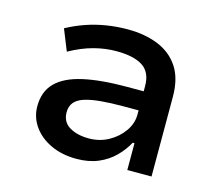

<svg xmlns="http://www.w3.org/2000/svg" viewBox="-80 -610 816 720"><g transform="rotate(15 327.5 -250.5)"><path d="M271 9Q216 9 172.5 -11Q129 -31 104 -66Q79 -101 79 -144Q79 -201 113 -235.5Q147 -270 215 -285.5Q283 -301 386 -301H467V-227H393Q341 -227 303.5 -223.5Q266 -220 241 -212Q216 -204 203.5 -189Q191 -174 191 -151Q191 -113 221 -95Q251 -77 297 -77Q338 -77 372.5 -96Q407 -115 428.5 -145.5Q450 -176 450 -211V-321Q450 -375 415 -397.5Q380 -420 313 -420Q270 -420 226 -408.5Q182 -397 133 -370L100 -452Q135 -471 172.5 -484Q210 -497 250.5 -503.5Q291 -510 333 -510Q400 -510 451.5 -489Q503 -468 532 -424Q561 -380 561 -309V0H467V-104H460Q444 -74 418 -48Q392 -22 355.5 -6.5Q319 9 271 9Z"/></g></svg>

Font: Nunito Sans 6pt SemiBold
Style: Regular
Weight: 600
Version: Version 3.101;gftools[0.9.27]